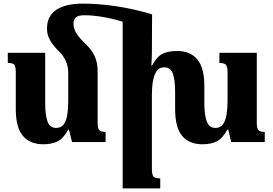

<svg xmlns="http://www.w3.org/2000/svg" viewBox="-20 -783 1506 1058"><path d="M239 -625Q239 -695 290.5 -729Q342 -763 434 -763Q526 -763 624 -748Q722 -733 818 -704L817 -493Q817 -475 816 -457Q815 -439 814 -422H818Q844 -471 875.5 -486.5Q907 -502 957 -502Q1028 -502 1067 -456Q1106 -410 1106 -309V-213Q1106 -149 1119.5 -113.5Q1133 -78 1167 -78Q1194 -78 1208.5 -98Q1223 -118 1228.5 -152.5Q1234 -187 1234 -229V-383Q1234 -416 1225 -426Q1216 -436 1189 -436V-492H1395V-107Q1395 -75 1404.5 -65.5Q1414 -56 1439 -56V0H1254L1238 -69H1233Q1206 -19 1173.5 -3.5Q1141 12 1096 12Q1022 12 983.5 -34.5Q945 -81 945 -182V-278Q945 -342 932.5 -377Q920 -412 885 -412Q858 -412 843.5 -391.5Q829 -371 823 -337Q817 -303 817 -262V147Q817 179 825.5 189.5Q834 200 863 200V255H656V-663Q599 -681 544 -690Q489 -699 446 -699Q411 -699 398 -687Q385 -675 385 -651Q385 -629 397.5 -605.5Q410 -582 442 -550Q484 -512 501 -475Q518 -438 518 -391V-107Q518 -75 527.5 -65.5Q537 -56 562 -56V0H377L360 -69H356Q329 -19 296.5 -3.5Q264 12 219 12Q145 12 106 -34.5Q67 -81 67 -182V-380Q67 -415 60 -425.5Q53 -436 23 -436V-492H229V-213Q229 -149 242 -113.5Q255 -78 289 -78Q317 -78 331.5 -98Q346 -118 351 -152.5Q356 -187 356 -229V-382Q356 -418 342.5 -447.5Q329 -477 302 -503Q271 -534 255 -562.5Q239 -591 239 -625Z"/></svg>

Font: Noto Serif Armenian SemiCondensed ExtraBold
Style: Regular
Weight: 800
Width: 4
Designer: Monotype Design Team
Foundry: Monotype Imaging Inc.
Version: Version 2.008; ttfautohint (v1.8.4.7-5d5b)